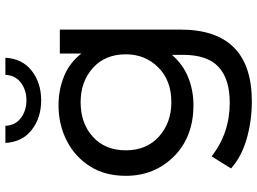

<svg xmlns="http://www.w3.org/2000/svg" viewBox="-144 -634 977 730"><g transform="rotate(-90 345.0 -268.5)"><path d="M325 200Q251 200 183 180.5Q115 161 70 121L116 47Q204 116 320 116Q410 116 456 73.5Q502 31 502 -62V-104Q466 -62 416.5 -42Q367 -22 311 -22Q190 -22 116 -96Q42 -170 42 -279Q42 -359 78.5 -416Q115 -473 176 -504Q237 -535 311 -535Q369 -535 420.5 -514Q472 -493 507 -448V-530H598V-72Q598 200 325 200ZM322 -106Q405 -106 454.5 -156Q504 -206 504 -279Q504 -358 452 -404.5Q400 -451 322 -451Q242 -451 190.5 -404.5Q139 -358 139 -279Q139 -200 191.5 -153Q244 -106 322 -106ZM329 -601Q263 -601 217 -636.5Q171 -672 167 -737H232Q234 -699 262 -678Q290 -657 329 -657Q368 -657 396 -678Q424 -699 426 -737H491Q487 -672 441 -636.5Q395 -601 329 -601Z"/></g></svg>

Font: Argentum Novus
Style: Regular
Weight: 400
Designer: Julieta Ulanovsky
Foundry: Julieta Ulanovsky
Version: Version 7.20;July 27, 2021;FontCreator 13.0.0.2683 64-bit